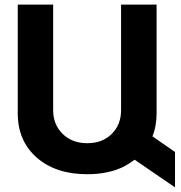

<svg xmlns="http://www.w3.org/2000/svg" viewBox="-20 -747 786 834"><path d="M505.9 -727.1H660.2V-254.9Q660.2 -198.7 642.1 -154.8L740.2 -86.9V66.9L564.9 -53.2Q540 -34.7 517.1 -22.9Q450.2 9.8 358.9 9.8Q222.2 9.8 139.6 -62.5Q57.1 -134.8 57.1 -254.9V-727.1H210.9V-268.1Q210.9 -206.1 252 -165.5Q293 -125 358.9 -125Q424.8 -125 465.3 -165.3Q505.9 -205.6 505.9 -268.1Z"/></svg>

Font: Telcell.Market
Style: Bold
Weight: 700
Designer: Rasmus Andersson, Sedrak Mkrtchyan
Version: Version 3.019;git-0a5106e0b